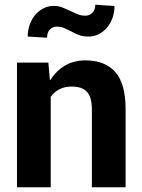

<svg xmlns="http://www.w3.org/2000/svg" viewBox="-20 -794 604 814"><path d="M465.5 -768.5Q465.5 -742 457 -718.2Q448.5 -694.5 433.8 -677Q419 -659.5 398.8 -649.2Q378.5 -639 354.5 -639Q331 -639 314.5 -645.5Q298 -652 283.5 -660Q269 -667.5 254.2 -674.2Q239.5 -681 220.5 -681Q203.5 -681 191.5 -668.8Q179.5 -656.5 179.5 -634L97.5 -639Q97.5 -665 105.8 -688.8Q114 -712.5 128.8 -730.2Q143.5 -748 163.8 -758.5Q184 -769 208 -769Q227.5 -769 244 -762.5Q260.5 -756 276.5 -748.5Q292 -741 307.5 -734.2Q323 -727.5 342 -727.5Q359 -727.5 371.5 -739.5Q384 -751.5 384 -774ZM512.5 0H369.5V-329.5Q369.5 -381.5 349.2 -404.2Q329 -427 283 -427Q227 -427 195 -383.5V0H52V-528.5H185L191.5 -455L193 -454.5Q218 -493.5 255.2 -515.8Q292.5 -538 343 -538Q424.5 -538 468.5 -489Q512.5 -440 512.5 -330Z"/></svg>

Font: Roberto Sans
Style: Bold
Weight: 700
Designer: Google (font) & Cristiano Sobral (main changes)
Version: Version 1.000;October 12, 2021;FontCreator 14.0.0.2814 64-bi